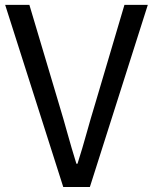

<svg xmlns="http://www.w3.org/2000/svg" viewBox="-20 -753 615 773"><path d="M234.7 0 0.8 -733.4H98.3L216.8 -336.1Q236.3 -271.8 251.8 -215.3Q267.4 -158.9 287.6 -93.8H292Q312.7 -158.9 328.2 -215.3Q343.8 -271.8 363.4 -336.1L481 -733.4H575.1L341.8 0Z"/></svg>

Font: Noto Sans TC Thin
Style: Regular
Weight: 100
Designer: Ryoko NISHIZUKA 西塚涼子 (kana, bopomofo & ideographs); Paul D. Hunt (Latin, Greek & Cyrillic); Sandoll Communications 산돌커뮤니
Foundry: Adobe
Version: Version 2.004-H2;hotconv 1.0.118;makeotfexe 2.5.65603